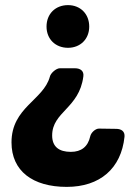

<svg xmlns="http://www.w3.org/2000/svg" viewBox="-20 -567 512 751"><path d="M246 -380C294 -380 329 -414 329 -463C329 -513 294 -547 246 -547C197 -547 162 -513 162 -463C162 -414 197 -380 246 -380ZM333 -34C324 7 298 27 257 27C211 27 184 7 184 -37C184 -130 290 -143 306 -268C309 -289 295 -300 273 -300H214C200 -300 178 -281 175 -267C150 -175 25 -147 25 -10C25 102 108 164 241 164C371 164 454 92 467 -32C469 -53 455 -63 434 -63L367 -64C353 -64 336 -48 333 -34Z"/></svg>

Font: Trueno
Style: RoundBd
Weight: 700
Designer: Julieta Ulanovsky, Jasper
Foundry: Julieta Ulanovsky, Cannot Into Space Fonts
Version: Version 3.001